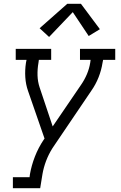

<svg xmlns="http://www.w3.org/2000/svg" viewBox="-20 -788 640 1013"><path d="M48 205V147H136L138 131Q146 85 164 38.5Q182 -8 210 -50L215 -57L128 -308Q116 -342 113.5 -380Q111 -418 117 -457L120 -472H63V-530H250V-472H185L183 -457Q177 -423 178 -390Q179 -357 189 -327L258 -121L408 -341Q426 -367 438.5 -396.5Q451 -426 456 -457L458 -472H402V-530H588V-472H524L521 -457Q515 -418 500 -380Q485 -342 461 -308L264 -17Q262 -14 260 -11Q258 -8 256 -5Q236 27 223 61.5Q210 96 204 131L192 205ZM239 -593 189 -639 335 -768H407L507 -634L448 -598L364 -724Z"/></svg>

Font: Iosevka Curly Slab LtExObl
Style: Regular
Weight: 300
Width: 7
Italic angle: -9°
Monospace: yes
Designer: Belleve Invis
Foundry: Belleve Invis
Version: Version 11.1.0; ttfautohint (v1.8.3)